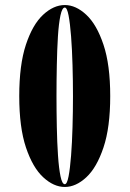

<svg xmlns="http://www.w3.org/2000/svg" viewBox="-20 -731 515 763"><path d="M237.5 12Q193.5 12 151.8 -26.5Q110 -65 83.2 -144.8Q56.5 -224.5 56.5 -349Q56.5 -473.5 83 -553.5Q109.5 -633.5 151.2 -672.2Q193 -711 237.5 -711Q281.5 -711 323 -672.2Q364.5 -633.5 391.2 -553.5Q418 -473.5 418 -349Q418 -224.5 391.2 -144.8Q364.5 -65 323 -26.5Q281.5 12 237.5 12ZM237.5 1Q246.5 1 252.5 -30.2Q258.5 -61.5 262.5 -113Q266.5 -164.5 268.2 -226.2Q270 -288 270 -349Q270 -410 268.2 -472.2Q266.5 -534.5 262.5 -586.2Q258.5 -638 252.5 -669.5Q246.5 -701 237.5 -701Q227 -701 220.2 -669.5Q213.5 -638 210.2 -586.2Q207 -534.5 205.8 -472.2Q204.5 -410 204.5 -349Q204.5 -288 205.8 -226.2Q207 -164.5 210.5 -113Q214 -61.5 220.5 -30.2Q227 1 237.5 1Z"/></svg>

Font: Imbue 100pt Black
Style: Regular
Weight: 900
Designer: Tyler Finck
Foundry: Etcetera Type Company
Version: Version 1.102; ttfautohint (v1.8.3)